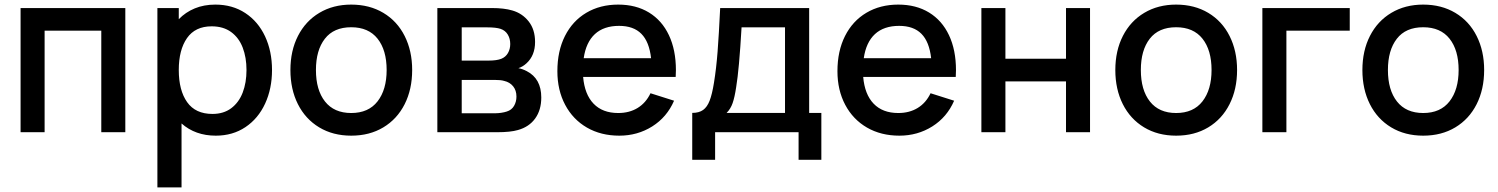

<svg xmlns="http://www.w3.org/2000/svg" viewBox="-20 -575 6514 835"><path d="M69.5 0V-540H525V0H420.5V-441.5H174V0Z M1163 -270.5Q1163 -189.5 1133 -124.5Q1103 -59.5 1047.5 -22.2Q992 15 918.5 15Q829.5 15 769.5 -38V240H664.5V-540H757.5V-491.5Q787 -522 827 -538.5Q867 -555 916.5 -555Q991 -555 1046.8 -518.2Q1102.5 -481.5 1132.8 -416.8Q1163 -352 1163 -270.5ZM1052 -270.5Q1052 -325 1035.5 -368Q1019 -411 985 -435.8Q951 -460.5 900.5 -460.5Q829 -460.5 793.2 -409.2Q757.5 -358 757.5 -270.5Q757.5 -182 793.8 -130.8Q830 -79.5 904 -79.5Q952.5 -79.5 985.8 -104.5Q1019 -129.5 1035.5 -172.5Q1052 -215.5 1052 -270.5Z M1243 -270.5Q1243 -354.5 1276 -419Q1309 -483.5 1369 -519.2Q1429 -555 1507.5 -555Q1587 -555 1647.2 -519Q1707.5 -483 1740 -418.2Q1772.5 -353.5 1772.5 -270.5Q1772.5 -186.5 1739.8 -121.8Q1707 -57 1647 -21Q1587 15 1507.5 15Q1428 15 1368 -21.2Q1308 -57.5 1275.5 -122.2Q1243 -187 1243 -270.5ZM1661.5 -270.5Q1661.5 -357 1622 -406.8Q1582.5 -456.5 1507.5 -456.5Q1431.5 -456.5 1392.8 -406.5Q1354 -356.5 1354 -270.5Q1354 -183.5 1393.5 -133.5Q1433 -83.5 1507.5 -83.5Q1582.5 -83.5 1622 -134.2Q1661.5 -185 1661.5 -270.5Z M2119.5 -540Q2172 -540 2208 -529.5Q2251.5 -517 2279.2 -481.8Q2307 -446.5 2307 -392.5Q2307 -333.5 2269.5 -299.5Q2254 -285 2234.5 -278.5Q2252 -275.5 2271 -265.5Q2334 -233 2334 -151Q2334 -96.5 2307.5 -59.8Q2281 -23 2232.5 -9.5Q2200 0 2142.5 0H1882V-540ZM2105 -311.5Q2141 -311.5 2160.5 -319.5Q2179 -327 2189 -344.2Q2199 -361.5 2199 -383.5Q2199 -407 2188.2 -424.8Q2177.5 -442.5 2157 -449.5Q2137 -456 2100 -456H1988V-311.5ZM2136 -82.5Q2146.5 -82.5 2160 -84.5Q2173.5 -86.5 2184 -90Q2205 -96.5 2215.5 -114.5Q2226 -132.5 2226 -155Q2226 -182 2211.5 -199.8Q2197 -217.5 2173 -223Q2159 -227.5 2130.5 -227.5H1988V-82.5Z M2516 -240.5Q2522.5 -164.5 2561.5 -124Q2600.5 -83.5 2668.5 -83.5Q2717 -83.5 2753 -105.5Q2789 -127.5 2809 -169.5L2911.5 -137Q2880.5 -65.5 2816.5 -25.2Q2752.5 15 2673.5 15Q2593.5 15 2532.5 -20.2Q2471.5 -55.5 2437.8 -119.2Q2404 -183 2404 -265.5Q2404 -353 2437 -418.5Q2470 -484 2530 -519.5Q2590 -555 2668.5 -555Q2746 -555 2802.5 -520.5Q2859 -486 2889.2 -421.8Q2919.5 -357.5 2919.5 -270Q2919.5 -260.5 2918.5 -240.5ZM2518.5 -322H2811.5Q2803.5 -393.5 2769.2 -428Q2735 -462.5 2672.5 -462.5Q2606 -462.5 2567.2 -426.8Q2528.5 -391 2518.5 -322Z M2990.5 -84Q3020 -84 3037.8 -96.8Q3055.5 -109.5 3066.2 -137.2Q3077 -165 3085 -215Q3095 -276 3100.8 -350.8Q3106.5 -425.5 3112 -540H3499V-84H3552V120H3453V0H3090V120H2990.5ZM3394 -84V-456H3205Q3194.5 -272.5 3181.5 -195.5Q3175 -152 3166.2 -126.8Q3157.5 -101.5 3140 -84Z M3734 -240.5Q3740.5 -164.5 3779.5 -124Q3818.5 -83.5 3886.5 -83.5Q3935 -83.5 3971 -105.5Q4007 -127.5 4027 -169.5L4129.5 -137Q4098.5 -65.5 4034.5 -25.2Q3970.5 15 3891.5 15Q3811.5 15 3750.5 -20.2Q3689.5 -55.5 3655.8 -119.2Q3622 -183 3622 -265.5Q3622 -353 3655 -418.5Q3688 -484 3748 -519.5Q3808 -555 3886.5 -555Q3964 -555 4020.5 -520.5Q4077 -486 4107.2 -421.8Q4137.5 -357.5 4137.5 -270Q4137.5 -260.5 4136.5 -240.5ZM3736.5 -322H4029.5Q4021.5 -393.5 3987.2 -428Q3953 -462.5 3890.5 -462.5Q3824 -462.5 3785.2 -426.8Q3746.5 -391 3736.5 -322Z M4248 0V-540H4352.5V-319.5H4616V-540H4720.5V0H4616V-221H4352.5V0Z M4830.5 -270.5Q4830.5 -354.5 4863.5 -419Q4896.5 -483.5 4956.5 -519.2Q5016.5 -555 5095 -555Q5174.5 -555 5234.8 -519Q5295 -483 5327.5 -418.2Q5360 -353.5 5360 -270.5Q5360 -186.5 5327.2 -121.8Q5294.5 -57 5234.5 -21Q5174.5 15 5095 15Q5015.5 15 4955.5 -21.2Q4895.5 -57.5 4863 -122.2Q4830.5 -187 4830.5 -270.5ZM5249 -270.5Q5249 -357 5209.5 -406.8Q5170 -456.5 5095 -456.5Q5019 -456.5 4980.2 -406.5Q4941.5 -356.5 4941.5 -270.5Q4941.5 -183.5 4981 -133.5Q5020.5 -83.5 5095 -83.5Q5170 -83.5 5209.5 -134.2Q5249 -185 5249 -270.5Z M5470 0V-540H5850V-441.5H5574.5V0Z M5905 -270.5Q5905 -354.5 5938 -419Q5971 -483.5 6031 -519.2Q6091 -555 6169.5 -555Q6249 -555 6309.2 -519Q6369.5 -483 6402 -418.2Q6434.5 -353.5 6434.5 -270.5Q6434.5 -186.5 6401.8 -121.8Q6369 -57 6309 -21Q6249 15 6169.5 15Q6090 15 6030 -21.2Q5970 -57.5 5937.5 -122.2Q5905 -187 5905 -270.5ZM6323.5 -270.5Q6323.5 -357 6284 -406.8Q6244.5 -456.5 6169.5 -456.5Q6093.5 -456.5 6054.8 -406.5Q6016 -356.5 6016 -270.5Q6016 -183.5 6055.5 -133.5Q6095 -83.5 6169.5 -83.5Q6244.5 -83.5 6284 -134.2Q6323.5 -185 6323.5 -270.5Z"/></svg>

Font: Manrope KiralyPet SmBd KiralyPet
Style: Regular
Weight: 600
Designer: Mikhail Sharanda
Foundry: Mikhail Sharanda
Version: Version 4.502